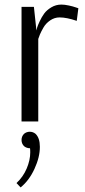

<svg xmlns="http://www.w3.org/2000/svg" viewBox="-20 -530 369 838"><path d="M74 0V-500H128L139 -397Q140 -402 142 -409.5Q144 -417 153 -436.5Q162 -456 173 -471Q184 -486 204 -498Q224 -510 248 -510Q262 -510 280.5 -506Q299 -502 310 -498L322 -494L315 -439Q271 -454 240 -454Q218 -454 199 -441Q180 -428 169.5 -409.5Q159 -391 154 -379Q149 -367 147 -360V0ZM70 288 52 269Q81 242 96.5 205.5Q112 169 112 135Q112 123 111 117Q96 117 85 108Q74 97 74 81Q74 65 85 54Q96 45 110 45Q124 45 135 54Q154 72 154 111Q154 156 130.5 207Q107 258 70 288Z"/></svg>

Font: Arsenal
Style: Regular
Weight: 400
Designer: Andrij Shevchenko
Foundry: Stairsfor
Version: Version 2.001;PS 002.001;hotconv 1.0.88;makeotf.lib2.5.64775